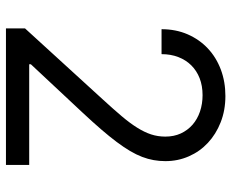

<svg xmlns="http://www.w3.org/2000/svg" viewBox="-86 -691 777 645"><g transform="rotate(90 302.5 -368.5)"><path d="M75.3 -63.9 315.3 -326.7Q346.9 -361.2 370.2 -388.7Q393.5 -416.2 408.7 -440.5Q424 -464.8 431.5 -487.6Q438.9 -510.3 438.9 -535.5Q438.9 -564.3 428.3 -587.4Q417.6 -610.4 399 -626.8Q380.3 -643.1 354.8 -651.8Q329.2 -660.5 299.7 -660.5Q268.1 -660.5 242.7 -650.6Q217.3 -640.6 199.4 -622.5Q181.5 -604.4 171.7 -579Q161.9 -553.6 161.9 -522.7H78.1Q78.1 -570.7 95.3 -610.3Q112.6 -649.9 142.6 -678.1Q172.6 -706.3 213.6 -721.8Q254.6 -737.2 302.6 -737.2Q350.5 -737.2 390.6 -721.4Q430.8 -705.6 459.9 -678.4Q489 -651.3 505.1 -614.5Q521.3 -577.8 521.3 -535.5Q521.3 -515.3 517.9 -496.3Q514.6 -477.3 507.1 -457.6Q499.6 -437.9 487.2 -416.9Q474.8 -396 456.9 -372Q438.9 -348 414.8 -320Q390.6 -291.9 359.4 -258.5L196 -83.8V-78.1H534.1V0H75.3Z"/></g></svg>

Font: Fast_Sans-Dotted
Style: Regular
Weight: 400
Version: Version 3.018